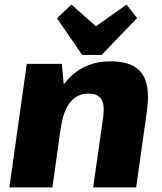

<svg xmlns="http://www.w3.org/2000/svg" viewBox="-20 -819 706 839"><path d="M431 -308Q438 -362 422.5 -386Q407 -410 366 -410Q317 -410 287 -372.5Q257 -335 246 -261L173 -181L181 -240Q204 -392 276 -471.5Q348 -551 464 -551Q562 -551 600 -498.5Q638 -446 622 -333L575 0H387ZM97 -540H250L264 -393L209 0H21ZM579 -740 424 -579H339L229 -739L292 -799L449 -660H337L533 -799Z"/></svg>

Font: Pathway Extreme SemiCondensed ExtraBold
Style: Italic
Weight: 800
Width: 4
Italic angle: -8°
Version: Version 1.001;gftools[0.9.26]